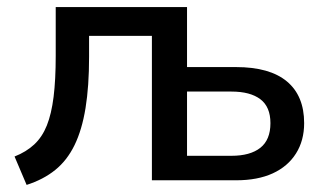

<svg xmlns="http://www.w3.org/2000/svg" viewBox="-20 -508 914 541"><path d="M55 13 21 -67Q54 -80 76.5 -101Q99 -122 112 -154.5Q125 -187 131 -235Q137 -283 137 -351V-488H507V-319H645Q740 -319 788.5 -278.5Q837 -238 837 -161Q837 -112 814 -75.5Q791 -39 748.5 -19.5Q706 0 645 0H408V-407H231V-348Q231 -265 221 -203.5Q211 -142 190 -99Q169 -56 135.5 -29Q102 -2 55 13ZM507 -69H632Q685 -69 713.5 -91.5Q742 -114 742 -161Q742 -207 713.5 -228.5Q685 -250 632 -250H507Z"/></svg>

Font: Nunito Sans 12pt SemiBold
Style: Regular
Weight: 600
Designer: Vernon Adams
Foundry: Vernon Adams
Version: Version 3.101;gftools[0.9.27]